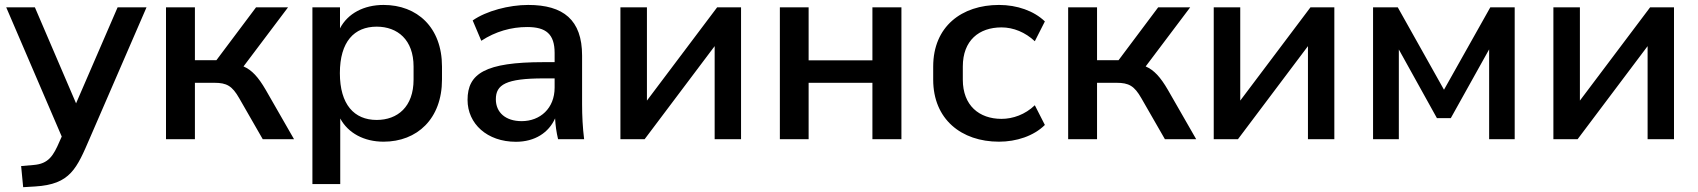

<svg xmlns="http://www.w3.org/2000/svg" viewBox="-20 -569 6944 785"><path d="M224.1 7.8C198.2 68.4 178.2 100.6 117.7 105.5L66.4 109.9L74.7 196.3L123.5 193.4C268.1 184.6 293.5 120.6 348.6 -7.3L579.1 -539.1H460.9L291 -146.5L122.6 -539.1H5.4L232.4 -10.7Z M776.9 0V-230.5H856C907.2 -230.5 929.2 -217.8 958 -167.5L1054.2 0H1182.1L1066.4 -201.7C1036.1 -253.9 1009.8 -282.7 975.6 -297.4L1157.7 -539.1H1026.9L864.7 -322.8H776.9V-539.1H658.7V0Z M1371.1 183.6V-84.5C1403.3 -24.9 1468.3 10.3 1548.3 10.3C1685.1 10.3 1787.1 -83 1787.1 -243.7V-296.9C1787.1 -457.5 1685.1 -548.8 1548.3 -548.8C1467.8 -548.8 1401.9 -514.2 1370.1 -453.1V-539.1H1257.3V183.6ZM1520 -78.6C1428.2 -78.6 1369.6 -141.6 1369.6 -270C1369.6 -398.4 1428.2 -460 1520 -460C1605.5 -460 1670.9 -406.2 1670.9 -296.9V-243.7C1670.9 -132.3 1605.5 -78.6 1520 -78.6Z M2089.4 10.7C2167 10.7 2223.6 -26.9 2249.5 -85C2251 -56.6 2254.9 -28.3 2261.7 0H2368.2C2362.3 -47.4 2359.9 -95.7 2359.9 -143.1V-341.8C2359.9 -487.8 2283.2 -548.8 2139.6 -548.8C2061 -548.8 1968.3 -524.4 1912.6 -485.4L1947.8 -402.3C2005.9 -440.4 2070.3 -458.5 2135.3 -458.5C2212.4 -458.5 2247.6 -429.7 2247.6 -352.5V-314.9H2202.6C1963.4 -314.9 1891.6 -268.1 1891.6 -160.6C1891.6 -63 1971.7 10.7 2089.4 10.7ZM2112.8 -73.7C2047.4 -73.7 2007.3 -108.9 2007.3 -163.1C2007.3 -222.7 2047.9 -248.5 2203.6 -248.5H2247.6V-210.9C2247.6 -126 2188.5 -73.7 2112.8 -73.7Z M2615.7 0 2901.9 -380.4V0H3009.8V-539.1H2912.1L2625 -157.7V-539.1H2516.6V0Z M3286.1 0V-230.5H3546.9V0H3665.5V-539.1H3546.9V-322.3H3286.1V-539.1H3168.5V0Z M4064.5 10.3C4135.3 10.3 4206.1 -12.7 4252 -58.1L4210.9 -138.7C4171.4 -100.6 4121.1 -83 4074.7 -83C3983.4 -83 3916.5 -137.7 3916.5 -243.2V-296.9C3916.5 -403.8 3982.9 -457 4074.7 -457C4123.5 -457 4171.9 -437 4210.9 -400.4L4252 -481.4C4207.5 -524.4 4138.7 -548.8 4064.5 -548.8C3912.1 -548.8 3795.4 -460.9 3795.4 -296.9V-243.2C3795.4 -81.5 3910.6 10.3 4064.5 10.3Z M4465.3 0V-230.5H4544.4C4595.7 -230.5 4617.7 -217.8 4646.5 -167.5L4742.7 0H4870.6L4754.9 -201.7C4724.6 -253.9 4698.2 -282.7 4664.1 -297.4L4846.2 -539.1H4715.3L4553.2 -322.8H4465.3V-539.1H4347.2V0Z M5041.5 0 5327.6 -380.4V0H5435.5V-539.1H5337.9L5050.8 -157.7V-539.1H4942.4V0Z M5699.2 0V-366.7L5855 -85.9H5911.6L6068.4 -367.2V0H6172.9V-539.1H6073.2L5883.8 -202.1L5694.8 -539.1H5593.8V0Z M6430.2 0 6716.3 -380.4V0H6824.2V-539.1H6726.6L6439.5 -157.7V-539.1H6331.1V0Z"/></svg>

Font: Winston Medium
Style: Regular
Weight: 500
Designer: Vernon Adams, Kim Jin-seong, David Berlow, Cristiano Sobral
Foundry: The Winston Project Authors
Version: Version 3.004